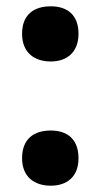

<svg xmlns="http://www.w3.org/2000/svg" viewBox="-20 -577 320 609"><path d="M50 -470C50 -410 89 -382 141 -382C191 -382 229 -410 229 -470C229 -531 192 -557 141 -557C88 -557 50 -531 50 -470ZM50 -75C50 -16 89 12 141 12C191 12 229 -15 229 -75C229 -137 192 -163 141 -163C88 -163 50 -137 50 -75Z"/></svg>

Font: Noto Sans Arabic UI SmCn XBd
Style: Regular
Weight: 800
Width: 4
Designer: Monotype Design Team, Nadine Chahine and Nizar Qandah
Foundry: Monotype Imaging Inc.
Version: Version 2.010